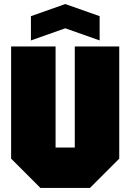

<svg xmlns="http://www.w3.org/2000/svg" viewBox="-20 -930 645 950"><path d="M35 -145V-700H255V-200H350V-700H570V-145L425 0H180ZM133 -730V-850L303 -910L473 -850V-730L303 -790Z"/></svg>

Font: Tektur SemiCondensed Black
Style: Regular
Weight: 900
Width: 4
Designer: Adam Jagosz
Foundry: Adam Jagosz
Version: Version 1.005;gftools[0.9.30]